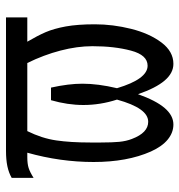

<svg xmlns="http://www.w3.org/2000/svg" viewBox="1 -591 598 640"><g transform="rotate(-90 300.0 -271.0)"><path d="M115 -67Q80 -146 80 -258Q80 -369 111 -479H96Q74 -479 60 -474.5Q46 -470 27 -458V-531Q44.5 -541 66.2 -545.5Q88 -550 117 -550H562V-479H481Q501 -445 512.8 -417.8Q524.5 -390.5 531.8 -351Q539 -311.5 539 -254Q539 -193.5 523.8 -132.8Q508.5 -72 478.5 -32Q448.5 8 407 8Q376.5 8 351.5 -21.2Q326.5 -50.5 306 -110Q285 -50.5 260 -21.2Q235 8 205 8Q178 8 155 -10.8Q132 -29.5 115 -67ZM288 -180Q270 -235.5 270 -292Q270 -344.5 286 -400H328Q341 -341.5 341 -295Q341 -243 326 -180Q356.5 -78 401 -78Q436.5 -78 451.2 -133.2Q466 -188.5 466 -262Q466 -312.5 451.5 -368.2Q437 -424 410 -479H183Q159 -430.5 152 -382.8Q145 -335 145 -270V-233Q145 -196.5 147.2 -172.8Q149.5 -149 157 -130Q177.5 -76 214 -76Q237 -76 255.2 -101.8Q273.5 -127.5 288 -180Z"/></g></svg>

Font: JuliaMono Light
Style: Regular
Weight: 300
Monospace: yes
Designer: cormullion
Foundry: corm
Version: Version 0.054; ttfautohint (v1.8.4)